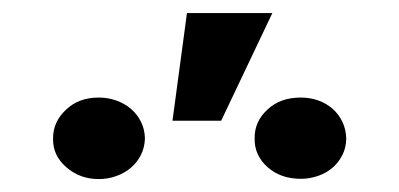

<svg xmlns="http://www.w3.org/2000/svg" viewBox="-20 -881 617 297"><path d="M246.8 -694.2 269.2 -860.8H401.3L322.1 -694.2ZM62.1 -666.9Q61.8 -692.5 82.4 -711.6Q101.9 -730.1 132.8 -730.1Q146.7 -730.1 159.4 -725.7Q172.2 -721.2 182 -713.1Q191.8 -704.9 197.8 -693.2Q203.8 -681.5 204.2 -666.9Q203.8 -652.7 197.8 -641Q191.8 -629.3 182 -621.1Q172.2 -612.9 159.4 -608.5Q146.7 -604 132.8 -604Q103.3 -604 82.4 -622.5Q61.4 -640.6 62.1 -666.9ZM373.9 -666.2Q373.2 -692.8 393.8 -711.6Q413.4 -730.1 445.3 -730.1Q459.5 -730.1 472.1 -725.7Q484.7 -721.2 494.3 -712.9Q503.9 -704.5 509.6 -692.6Q515.3 -680.8 515.6 -666.2Q515.3 -652 509.2 -640.4Q503.2 -628.9 493.6 -620.9Q484 -612.9 471.4 -608.7Q458.8 -604.4 445.3 -604.4Q414.1 -604.4 393.8 -622.5Q373.6 -640.6 373.9 -666.2Z"/></svg>

Font: Inter P
Style: Bold
Weight: 700
Designer: Rasmus Andersson
Foundry: rsms
Version: Version 3.018;git-588b23468